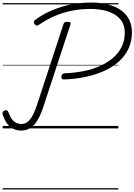

<svg xmlns="http://www.w3.org/2000/svg" viewBox="-21 -1020 1068 1525"><path d="M490 -389Q476 -388 470.5 -394.5Q465 -401 467 -413Q468 -425 474.5 -431.5Q481 -438 494 -438Q571 -441 642 -455Q713 -469 772.5 -495.5Q832 -522 876.5 -560Q921 -598 945.5 -648.5Q970 -699 970 -761Q970 -810 949.5 -845Q929 -880 892.5 -903Q856 -926 806.5 -937.5Q757 -949 698 -949Q623 -949 553 -935.5Q483 -922 417.5 -894.5Q352 -867 290 -824Q278 -815 269.5 -817Q261 -819 253 -829Q247 -838 248.5 -847Q250 -856 261 -864Q308 -898 360 -923.5Q412 -949 468 -966Q524 -983 583 -991.5Q642 -1000 703 -1000Q777 -1000 837 -984.5Q897 -969 939.5 -939Q982 -909 1004.5 -865Q1027 -821 1027 -764Q1027 -692 999.5 -633.5Q972 -575 922 -530.5Q872 -486 805 -456Q738 -426 658 -409Q578 -392 490 -389ZM146 17Q110 17 81.5 2Q53 -13 33 -42Q13 -71 0 -111Q-3 -122 0.5 -130Q4 -138 15 -142Q28 -146 34.5 -143Q41 -140 46 -129Q59 -93 74.5 -72.5Q90 -52 109 -43.5Q128 -35 151 -35Q188 -35 216.5 -69.5Q245 -104 272 -184L483 -828Q486 -839 493.5 -843Q501 -847 516 -847Q530 -847 536 -842.5Q542 -838 539 -827L325 -177Q305 -113 279.5 -69.5Q254 -26 221.5 -4.5Q189 17 146 17ZM0 475H919V485H0ZM0 -20H919V0H0ZM0 -505H919V-500H0ZM0 -995H919V-985H0Z"/></svg>

Font: Playwrite SK Guides
Style: Regular
Weight: 400
Designer: Veronika Burian, José Scaglione
Foundry: TypeTogether
Version: Version 1.003